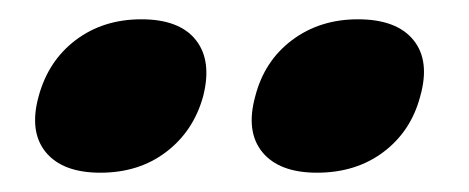

<svg xmlns="http://www.w3.org/2000/svg" viewBox="-20 -705 486 199"><path d="M84 -526Q45 -526 27.5 -547.2Q10 -568.5 20 -605Q30 -642 58.5 -663.5Q87 -685 126.5 -685Q166 -685 183 -663.5Q200 -642 190.5 -605Q180.5 -569 152.2 -547.5Q124 -526 84 -526ZM308.5 -526Q269.5 -526 252 -547.2Q234.5 -568.5 244.5 -605Q254 -642 282.8 -663.5Q311.5 -685 351 -685Q391 -685 408.5 -663.5Q426 -642 415.5 -605Q406 -569 377.5 -547.5Q349 -526 308.5 -526Z"/></svg>

Font: Fraunces 9pt S050
Style: Bold Italic
Weight: 700
Italic angle: -16°
Version: Version 1.000; ttfautohint (v1.8.3)